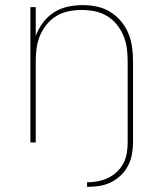

<svg xmlns="http://www.w3.org/2000/svg" viewBox="-20 -558 640 752"><path d="M321 174V156Q342 156 363 152Q384 148 403 139Q422 130 437.5 115.5Q453 101 463 82Q473 63 476.5 42Q480 21 480 0V-320Q480 -345 476.5 -370.5Q473 -396 463 -419.5Q453 -443 436.5 -463Q420 -483 398 -496Q376 -509 350.5 -514Q325 -519 300 -519Q275 -519 249.5 -514Q224 -509 202 -496Q180 -483 163.5 -463Q147 -443 137 -419.5Q127 -396 123.5 -370.5Q120 -345 120 -320V0H99V-530H120V-417Q130 -445 148 -469Q166 -493 190.5 -509Q215 -525 244.5 -531.5Q274 -538 303 -538Q331 -538 358.5 -532.5Q386 -527 410 -512.5Q434 -498 452.5 -476.5Q471 -455 482 -429Q493 -403 497 -375.5Q501 -348 501 -320V0Q501 24 496.5 47.5Q492 71 481 92Q470 113 452.5 129.5Q435 146 413.5 156.5Q392 167 368 170.5Q344 174 321 174Z"/></svg>

Font: Iosevka Curly Thin Extended
Style: Regular
Weight: 100
Width: 7
Monospace: yes
Designer: Belleve Invis
Foundry: Belleve Invis
Version: Version 11.1.0; ttfautohint (v1.8.3)